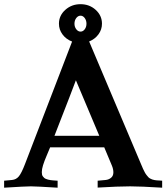

<svg xmlns="http://www.w3.org/2000/svg" viewBox="-24 -891 797 913"><path d="M256.3 -778.3Q256.3 -816.9 286.4 -844Q316.4 -871.1 358.9 -871.1Q401.4 -871.1 431.2 -844Q460.9 -816.9 460.9 -778.3Q460.9 -750.5 444.3 -727.8Q427.7 -705.1 399.9 -693.8Q441.4 -596.7 523.2 -402.3Q605 -208 646.5 -110.8Q651.4 -98.6 656 -88.6Q660.6 -78.6 664.6 -71.3Q668.5 -64 673.3 -58.1Q678.2 -52.2 681.6 -48.3Q685.1 -44.4 690.7 -41.7Q696.3 -39.1 699.7 -37.6Q703.1 -36.1 710.2 -34.9Q717.3 -33.7 720.9 -33.4Q724.6 -33.2 733.4 -32.7Q742.2 -32.2 747.1 -31.7V1.5Q643.6 -4.9 595.2 -4.9Q539.1 -4.9 440.4 1V-31.7L478.5 -35.2Q493.2 -36.6 504.2 -45.7Q515.1 -54.7 515.1 -71.3Q515.1 -86.4 508.3 -103L471.7 -190.4H214.4Q211.4 -182.6 199 -153.6Q186.5 -124.5 180.7 -105.5Q174.8 -86.4 174.8 -72.3Q174.8 -65.9 176 -60.5Q177.2 -55.2 180.4 -51.5Q183.6 -47.9 186.5 -44.9Q189.5 -42 195.3 -40Q201.2 -38.1 204.6 -36.9Q208 -35.6 215.6 -34.7Q223.1 -33.7 226.6 -33.4Q230 -33.2 238.8 -32.5Q247.6 -31.7 250 -31.7V1.5Q146.5 -4.9 123 -4.9Q98.1 -4.9 -4.4 1.5V-31.7L33.2 -35.2Q53.2 -37.1 65.9 -52.7Q78.6 -68.4 94.7 -110.4L318.8 -693.4Q290.5 -704.1 273.4 -727.1Q256.3 -750 256.3 -778.3ZM448.2 -245.1 336.9 -509.3Q321.8 -469.2 305.2 -426Q288.6 -382.8 267.8 -329.8Q247.1 -276.9 234.9 -245.1ZM330.1 -778.3Q330.1 -763.2 338.6 -752Q347.2 -740.7 358.9 -740.7Q370.6 -740.7 378.9 -751.7Q387.2 -762.7 387.2 -778.3Q387.2 -793.9 378.9 -805.2Q370.6 -816.4 358.9 -816.4Q347.2 -816.4 338.6 -805.2Q330.1 -793.9 330.1 -778.3Z"/></svg>

Font: Flanker
Style: Bold
Weight: 700
Designer: Flanker
Foundry: Flanker
Version: Version 2.021